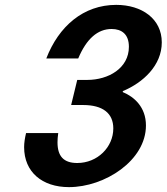

<svg xmlns="http://www.w3.org/2000/svg" viewBox="-20 -755 684 788"><path d="M87 -209C82 -188 79 -169 79 -151C79 -49 153 13 263 13C410 13 579 -96 579 -240C579 -316 530 -358 484 -377V-381C568 -416 644 -487 644 -581C644 -678 562 -735 457 -735C322 -735 221 -647 170 -515H301C335 -596 381 -636 438 -636C479 -636 509 -615 509 -563C509 -475 425 -427 338 -427H297L272 -324H321C402 -324 445 -290 445 -228C445 -151 380 -86 297 -86C241 -86 216 -114 216 -171C216 -182 217 -195 219 -209Z"/></svg>

Font: Perun SemiBold Italic
Style: Regular
Weight: 400
Italic angle: -12°
Foundry: Copyright (c) Stefan Peev, Context Ltd, 2016
Version: Version 1.026